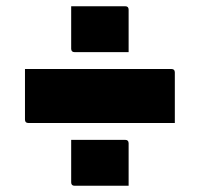

<svg xmlns="http://www.w3.org/2000/svg" viewBox="-20 -607 640 615"><path d="M208 -587H381Q392 -587 392 -576V-440H219Q208 -440 208 -451ZM60 -386H529Q540 -386 540 -375V-213H71Q60 -213 60 -224ZM208 -159H381Q392 -159 392 -148V-12H219Q208 -12 208 -23Z"/></svg>

Font: Recursive Sn Lnr St Blk
Style: Regular
Weight: 900
Version: Version 1.079;hotconv 1.0.112;makeotfexe 2.5.65598; ttfautoh